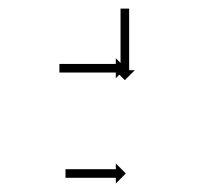

<svg xmlns="http://www.w3.org/2000/svg" viewBox="-20 -468 474 446"><path d="M280 -446.4C280 -446.9 280 -447.5 280 -448H260C260 -447.5 260 -446.9 260 -446.4C260 -444.9 260 -443.4 260 -441.9C260 -439.5 260 -437.2 260 -434.8C260 -431.8 260 -428.7 260 -425.7C260 -422 260 -418.4 260 -414.8C260 -410.8 260 -406.8 260 -402.8C260 -398.4 260 -394.1 260 -389.8C260 -385.4 260 -380.9 260 -376.5C260 -372.1 260 -367.6 260 -363.2C260 -358.9 260 -354.6 260 -350.2C260 -346.2 260 -342.2 260 -338.2C260 -334.6 260 -331 260 -327.3C260 -324.3 260 -321.2 260 -318.2C260 -315.8 260 -313.5 260 -311.1C260 -309.6 260 -308.1 260 -306.6C260 -306.1 260 -305.5 260 -305H246.8L270 -281.8L293.2 -305H280C280 -305.5 280 -306.1 280 -306.6C280 -308.1 280 -309.6 280 -311.1C280 -313.5 280 -315.8 280 -318.2C280 -321.2 280 -324.3 280 -327.3C280 -331 280 -334.6 280 -338.2C280 -342.2 280 -346.2 280 -350.2C280 -354.6 280 -358.9 280 -363.2C280 -367.6 280 -372.1 280 -376.5C280 -380.9 280 -385.4 280 -389.8C280 -394.1 280 -398.4 280 -402.8C280 -406.8 280 -410.8 280 -414.8C280 -418.4 280 -422 280 -425.7C280 -428.7 280 -431.8 280 -434.8C280 -437.2 280 -439.5 280 -441.9C280 -443.4 280 -444.9 280 -446.4ZM119.5 -319.5C119 -319.5 118.5 -319.5 118 -319.5V-299.5C118.5 -299.5 119 -299.5 119.5 -299.5C120.9 -299.5 122.2 -299.5 123.6 -299.5C125.8 -299.5 127.9 -299.5 130.1 -299.5C132.9 -299.5 135.7 -299.5 138.5 -299.5C141.8 -299.5 145.1 -299.5 148.4 -299.5C152.1 -299.5 155.8 -299.5 159.4 -299.5C163.4 -299.5 167.3 -299.5 171.3 -299.5C175.4 -299.5 179.4 -299.5 183.5 -299.5C187.6 -299.5 191.6 -299.5 195.7 -299.5C199.7 -299.5 203.6 -299.5 207.6 -299.5C211.2 -299.5 214.9 -299.5 218.6 -299.5C221.9 -299.5 225.2 -299.5 228.5 -299.5C231.3 -299.5 234.1 -299.5 236.9 -299.5C239.1 -299.5 241.2 -299.5 243.4 -299.5C244.8 -299.5 246.1 -299.5 247.5 -299.5C248 -299.5 248.5 -299.5 249 -299.5V-286.3L272.2 -309.5L249 -332.7V-319.5C248.5 -319.5 248 -319.5 247.5 -319.5C246.1 -319.5 244.8 -319.5 243.4 -319.5C241.2 -319.5 239.1 -319.5 236.9 -319.5C234.1 -319.5 231.3 -319.5 228.5 -319.5C225.2 -319.5 221.9 -319.5 218.6 -319.5C214.9 -319.5 211.2 -319.5 207.6 -319.5C203.6 -319.5 199.7 -319.5 195.7 -319.5C191.6 -319.5 187.6 -319.5 183.5 -319.5C179.4 -319.5 175.4 -319.5 171.3 -319.5C167.3 -319.5 163.4 -319.5 159.4 -319.5C155.8 -319.5 152.1 -319.5 148.4 -319.5C145.1 -319.5 141.8 -319.5 138.5 -319.5C135.7 -319.5 132.9 -319.5 130.1 -319.5C127.9 -319.5 125.8 -319.5 123.6 -319.5C122.2 -319.5 120.9 -319.5 119.5 -319.5ZM133.4 -75C133 -75 132.5 -75 132.1 -75V-55C132.5 -55 133 -55 133.4 -55C134.7 -55 135.9 -55 137.1 -55C139.1 -55 141 -55 142.9 -55C145.4 -55 147.9 -55 150.4 -55C153.3 -55 156.3 -55 159.2 -55C162.5 -55 165.8 -55 169.1 -55C172.6 -55 176.2 -55 179.7 -55C183.3 -55 187 -55 190.6 -55C194.2 -55 197.9 -55 201.5 -55C205 -55 208.6 -55 212.1 -55C215.4 -55 218.7 -55 222 -55C224.9 -55 227.9 -55 230.8 -55C233.3 -55 235.8 -55 238.3 -55C240.2 -55 242.1 -55 244.1 -55C245.3 -55 246.5 -55 247.8 -55C248.2 -55 248.7 -55 249.1 -55V-41.8L272.3 -65L249.1 -88.2V-75C248.7 -75 248.2 -75 247.8 -75C246.5 -75 245.3 -75 244.1 -75C242.1 -75 240.2 -75 238.3 -75C235.8 -75 233.3 -75 230.8 -75C227.9 -75 224.9 -75 222 -75C218.7 -75 215.4 -75 212.1 -75C208.6 -75 205 -75 201.5 -75C197.9 -75 194.2 -75 190.6 -75C187 -75 183.3 -75 179.7 -75C176.2 -75 172.6 -75 169.1 -75C165.8 -75 162.5 -75 159.2 -75C156.3 -75 153.3 -75 150.4 -75C147.9 -75 145.4 -75 142.9 -75C141 -75 139.1 -75 137.1 -75C135.9 -75 134.7 -75 133.4 -75Z"/></svg>

Font: FRB American Cursive Just Arrows Semibold
Style: Italic
Weight: 600
Italic angle: -25°
Version: Version 2.0;Modular Font Editor K font №1